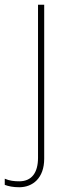

<svg xmlns="http://www.w3.org/2000/svg" viewBox="-70 -641 297 808"><path d="M11 147C68 147 116 108 116 27V-621H90V23C90 85 64 122 11 122C-9 122 -30 120 -50 111V137C-34 143 -14 147 11 147Z"/></svg>

Font: Noto Sans Kannada UI Thin
Style: Regular
Weight: 100
Designer: Jelle Bosma - Monotype Design Team
Foundry: Monotype Imaging Inc.
Version: Version 2.005